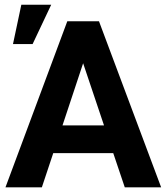

<svg xmlns="http://www.w3.org/2000/svg" viewBox="-20 -802 713 822"><path d="M464.8 -146.5H208L159.2 0H3.4L268.1 -710.9H403.8L669.9 0H514.2ZM247.6 -265.1H425.3L335.9 -531.2ZM71.3 -781.7H199.2L119.6 -613.3H35.6Z"/></svg>

Font: Robotiche
Style: Bold
Weight: 700
Designer: Google
Version: Version 2.001150; 2014